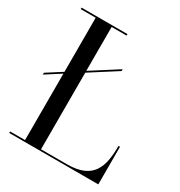

<svg xmlns="http://www.w3.org/2000/svg" viewBox="-176 -873 934 995"><g transform="rotate(30 291.0 -375.0)"><path d="M23 -360V-349L113 -406.5V-9H23.5V0H556.5V-225H547.5C547.5 -98 520 -9 363 -9H208.5V-467.5L367.5 -569V-580L208.5 -478.5V-741H298V-750H23.5V-741H113V-417.5Z"/></g></svg>

Font: Bodoni* 24
Style: Regular
Weight: 400
Version: Version 2.3